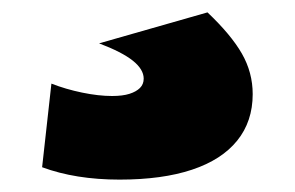

<svg xmlns="http://www.w3.org/2000/svg" viewBox="-20 -70 476 310"><path d="M173 220Q102 220 48 200L63 65Q86 74 112.5 79.5Q139 85 161 85Q178 85 189 81.5Q200 78 206 72Q212 66 212 57Q212 42 194.5 28Q177 14 140 0L315 -50Q353 -14 370.5 16.5Q388 47 388 82Q388 126 363 157Q338 188 290 204Q242 220 173 220Z"/></svg>

Font: M PLUS 1 Black
Style: Regular
Weight: 900
Designer: Coji Morishita
Foundry: UNDERFOREST DESIGN
Version: Version 1.001